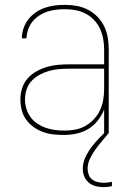

<svg xmlns="http://www.w3.org/2000/svg" viewBox="-20 -548 540 791"><path d="M242 8Q220 8 198.5 5.5Q177 3 156.5 -4.5Q136 -12 118 -25Q100 -38 87.5 -55.5Q75 -73 69.5 -94.5Q64 -116 64 -138Q64 -162 71 -184.5Q78 -207 94 -225Q110 -243 131 -254.5Q152 -266 174.5 -272.5Q197 -279 220.5 -281Q244 -283 268 -283H409V-345Q409 -366 405 -388Q401 -410 392 -429.5Q383 -449 367.5 -465.5Q352 -482 332.5 -492Q313 -502 291.5 -506Q270 -510 248 -510Q230 -510 211.5 -508Q193 -506 175 -500Q157 -494 141 -483.5Q125 -473 113.5 -458.5Q102 -444 96 -426.5Q90 -409 89 -390H70Q70 -411 77 -431.5Q84 -452 97 -468.5Q110 -485 127.5 -497Q145 -509 165 -516Q185 -523 206 -525.5Q227 -528 248 -528Q273 -528 297 -523.5Q321 -519 342.5 -508Q364 -497 381.5 -479Q399 -461 409.5 -439Q420 -417 424 -393Q428 -369 428 -345V0H409V-97Q399 -72 382.5 -51Q366 -30 343.5 -16.5Q321 -3 295 2.5Q269 8 242 8ZM245 -10Q268 -10 290 -14Q312 -18 331.5 -29Q351 -40 366.5 -56.5Q382 -73 391.5 -93Q401 -113 405 -135.5Q409 -158 409 -180V-265H268Q247 -265 226 -263.5Q205 -262 184.5 -256.5Q164 -251 145 -241Q126 -231 111.5 -216Q97 -201 90 -180.5Q83 -160 83 -139Q83 -120 88.5 -101Q94 -82 105.5 -66Q117 -50 133.5 -39Q150 -28 168.5 -21.5Q187 -15 206.5 -12.5Q226 -10 245 -10ZM406 223Q390 223 374.5 219Q359 215 346.5 205Q334 195 327.5 179.5Q321 164 321 148Q321 123 332 99.5Q343 76 358.5 56Q374 36 391.5 18Q409 0 428 -17V0Q414 17 400 33.5Q386 50 373 68Q360 86 350.5 106Q341 126 341 148Q341 160 345.5 172Q350 184 360 191.5Q370 199 382.5 202Q395 205 408 205Q416 205 424 204Q432 203 441 201V219Q432 221 423.5 222Q415 223 406 223Z"/></svg>

Font: Iosevka Thin
Style: Regular
Weight: 100
Monospace: yes
Designer: Belleve Invis
Foundry: Belleve Invis
Version: Version 32.5.0; ttfautohint (v1.8.4)